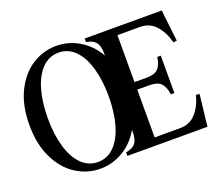

<svg xmlns="http://www.w3.org/2000/svg" viewBox="-121 -888 1226 1076"><g transform="rotate(-20 492.0 -350.0)"><path d="M15 -350Q15 -466 56 -549Q97 -632 163.5 -674Q230 -716 307 -716Q387 -716 455.5 -670.5Q524 -625 562 -540L546 -526V-585Q546 -631 528 -652Q510 -673 472 -679V-700H560H932L935 -669L953 -512L932 -510Q916 -573 879.5 -614Q843 -655 786 -655H651V-375H725Q771 -375 792 -396.5Q813 -418 819 -464H840V-358V-347V-241H819Q813 -287 792 -308.5Q771 -330 725 -330H651V-45H804Q861 -45 897.5 -86Q934 -127 950 -190L971 -188L953 -31L950 0H560H472V-21Q510 -27 528 -48Q546 -69 546 -115V-174L562 -160Q524 -75 455.5 -29.5Q387 16 307 16Q230 16 163.5 -26Q97 -68 56 -151Q15 -234 15 -350ZM307 -24Q364 -24 405 -66Q446 -108 467 -182Q488 -256 488 -350Q488 -444 467 -518Q446 -592 405 -634Q364 -676 307 -676Q249 -676 208 -634Q167 -592 146 -518.5Q125 -445 125 -350Q125 -255 146 -181.5Q167 -108 208 -66Q249 -24 307 -24Z"/></g></svg>

Font: RL Madena Variable
Style: Regular
Weight: 400
Designer: I Kadek Wantara Putra
Foundry: Roughlines ID
Version: Version 1.000;Glyphs 3.1.2 (3151)